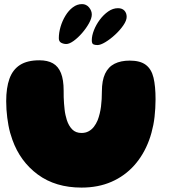

<svg xmlns="http://www.w3.org/2000/svg" viewBox="-20 -872 811 914"><path d="M368 21Q244.5 21 160.2 -41Q76 -103 39 -206.5Q33 -223 28.2 -240.2Q23.5 -257.5 20.2 -275.5Q17 -293.5 14.5 -312.2Q12 -331 10.8 -350.5Q9.5 -370 9.5 -390.5Q9.5 -454 25 -497.2Q40.5 -540.5 75.2 -562.8Q110 -585 167.5 -585Q206.5 -585 232 -570.5Q257.5 -556 270.2 -524.2Q283 -492.5 283 -440.5Q283 -425 283.2 -409.5Q283.5 -394 284.8 -379.5Q286 -365 287.5 -351Q289 -337 291.8 -324.5Q294.5 -312 298 -301Q307 -273 323.8 -256Q340.5 -239 368 -239Q387 -239 401.5 -246.8Q416 -254.5 426.8 -268.2Q437.5 -282 445 -300Q450.5 -314.5 454.5 -330.8Q458.5 -347 460.8 -364.5Q463 -382 464 -400.2Q465 -418.5 465 -436.5Q465 -488.5 480.2 -521Q495.5 -553.5 525.2 -568.5Q555 -583.5 597.5 -583.5Q647.5 -583.5 674.2 -563.2Q701 -543 710.8 -502.2Q720.5 -461.5 720.5 -399Q720.5 -377.5 719.2 -357Q718 -336.5 715.8 -316.2Q713.5 -296 709.8 -277Q706 -258 701 -239.8Q696 -221.5 689.5 -204Q664 -135 618.8 -84.5Q573.5 -34 510.5 -6.5Q447.5 21 368 21ZM295.5 -662.5Q282.5 -662.5 271.2 -668.5Q260 -674.5 260 -690Q260 -716 268.2 -744.2Q276.5 -772.5 291.5 -797.2Q306.5 -822 326.8 -837.2Q347 -852.5 370.5 -852.5Q390.5 -852.5 403.8 -836.8Q417 -821 417 -803Q417 -785.5 403.8 -761.5Q390.5 -737.5 370.8 -714.8Q351 -692 330.5 -677.2Q310 -662.5 295.5 -662.5ZM444 -657.5Q431 -657.5 424 -661.2Q417 -665 417 -680.5Q417 -702 427.2 -728.2Q437.5 -754.5 455.2 -778.2Q473 -802 495.2 -817.5Q517.5 -833 541.5 -833Q561.5 -833 572.2 -821.5Q583 -810 583 -792Q583 -774.5 567.2 -751.5Q551.5 -728.5 528.2 -707Q505 -685.5 481.8 -671.5Q458.5 -657.5 444 -657.5Z"/></svg>

Font: Gluten Thin ExtraBold
Style: Regular
Weight: 800
Version: Version 1.300